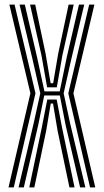

<svg xmlns="http://www.w3.org/2000/svg" viewBox="-20 -820 454 840"><path d="M61.2 0 127.8 -283 156.2 -411.8 122.2 -560.8 65.5 -800H88.5L142.2 -569.5L174.5 -420H241.2L272 -569.5L325.5 -800H348.5L291.8 -560.8L258.5 -411.8L286.2 -283L353.5 0H330.5L267.2 -272.2L241.8 -402.2H173.5L147 -272.2L84.2 0ZM17.2 0 113 -411.8 21 -800H43.8L135.2 -411.8L40.2 0ZM374 0 278.8 -411.8 370.2 -800H393L301.2 -411.8L396.8 0ZM186.2 -437.8 161.5 -577.2 111.5 -800H134L179.5 -584.8L201.5 -456H212.5L234.5 -584.8L280.2 -800H302.5L252.8 -577.2L228.5 -437.8ZM108 0 162.2 -258.8 186.8 -384.5H228L252 -258.8L306.2 0H283.8L231.8 -248.8L212 -367H202L182.2 -248.8L130.2 0Z"/></svg>

Font: Big Shoulders Inline Display
Style: Bold
Weight: 700
Designer: Patric King
Foundry: XO Type Co
Version: Version 1.000